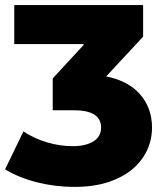

<svg xmlns="http://www.w3.org/2000/svg" viewBox="-24 -720 647 754"><path d="M573 -219Q573 -173 554 -131Q535 -89 497 -56.5Q459 -24 401.5 -5Q344 14 268 14Q193 14 121.5 -4Q50 -22 -4 -55L68 -204Q110 -176 160.5 -161Q211 -146 262 -146Q313 -146 343 -165Q373 -184 373 -219Q373 -287 266 -287H183V-412L304 -543V-547H32V-700H538V-576L393 -420Q481 -402 527 -348.5Q573 -295 573 -219Z"/></svg>

Font: CMG Sans ExtraBold
Style: Regular
Weight: 800
Designer: Julieta Ulanovsky
Foundry: Julieta Ulanovsky
Version: Version 7.200